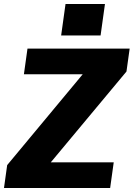

<svg xmlns="http://www.w3.org/2000/svg" viewBox="-40 -944 671 964"><path d="M-4 -115 455 -667 533 -571H80L98 -700H611L595 -585L135 -33L55 -129H531L513 0H-20ZM487 -924 465 -766H267L289 -924Z"/></svg>

Font: Pathway Extreme SemiCondensed ExtraBold
Style: Italic
Weight: 800
Width: 4
Italic angle: -8°
Version: Version 1.001;gftools[0.9.26]